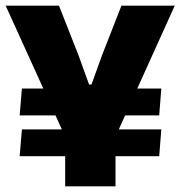

<svg xmlns="http://www.w3.org/2000/svg" viewBox="-20 -659 638 679"><path d="M329.5 -251 355.5 -346H550.5L543 -251ZM57.5 -201.5H550.5L543 -106.5H49.5ZM240 -346 267 -251H49.5L57.5 -346ZM218 -159 0 -639H188.5L257.5 -464L295 -360H303.5L341 -464L409.5 -639H598L381 -159ZM210.5 0V-320H388.5V0Z"/></svg>

Font: Anek Odia Medium ExtraBold
Style: Regular
Weight: 800
Version: Version 1.003